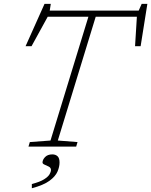

<svg xmlns="http://www.w3.org/2000/svg" viewBox="-20 -762 786 998"><path d="M383 -23.5 376 0H128L135 -23.5L242.5 -31.5L439.5 -675H228L144 -522H113L211.5 -742H244L238.5 -707H701L716.5 -742H746L711 -522H682L691.5 -675H477.5L280.5 -31.5ZM201 82.5Q201 68.5 214.2 54.5Q227.5 40.5 252 40.5Q268.5 40.5 279 50Q289.5 59.5 289.5 82.5Q289.5 105 278.8 130Q268 155 237 177.8Q206 200.5 145.5 216.5V194.5Q188 183.5 209.2 170Q230.5 156.5 237.8 143.5Q245 130.5 245 122.5Q245 110 234 104.2Q223 98.5 212 94Q201 89.5 201 82.5Z"/></svg>

Font: Newsreader 6pt ExtraLight
Style: Italic
Weight: 275
Italic angle: -17°
Designer: Hugues Gentile
Foundry: Production Type
Version: Version 1.003; ttfautohint (v1.8.3)